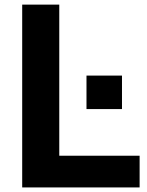

<svg xmlns="http://www.w3.org/2000/svg" viewBox="-20 -820 642 840"><path d="M77.1 0V-799.8H239.3V-138.7H590.8V0ZM358.4 -342.8V-489.3H513.7V-342.8Z"/></svg>

Font: Gothic A1 Black
Style: Regular
Weight: 900
Version: Version 2.50